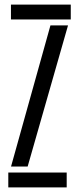

<svg xmlns="http://www.w3.org/2000/svg" viewBox="-20 -820 347 840"><path d="M16.3 0V-65.2H271.8V0ZM27.9 -734.8V-800H289.6V-734.8ZM28.3 -91.5 200.7 -708.9H277.6L101 -91.5Z"/></svg>

Font: Big Shoulders Stencil Display SC Thin
Style: Regular
Weight: 100
Designer: Patric King
Foundry: XO Type Co
Version: Version 2.001